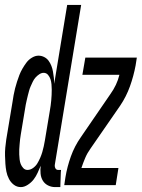

<svg xmlns="http://www.w3.org/2000/svg" viewBox="-42 -755 578 783"><path d="M43 8Q27 8 14.5 -1.5Q2 -11 -5.5 -25.5Q-13 -40 -16 -55.5Q-19 -71 -20 -87Q-21 -103 -21.5 -119.5Q-22 -136 -20.5 -152.5Q-19 -169 -16.5 -186Q-14 -203 -11 -219L9 -339Q11 -353 13.5 -367Q16 -381 19.5 -394.5Q23 -408 27.5 -422Q32 -436 37 -449Q42 -462 49.5 -475Q57 -488 66 -500Q75 -512 88.5 -520Q102 -528 115 -528Q127 -528 138 -522.5Q149 -517 156 -507.5Q163 -498 167.5 -486.5Q172 -475 174 -463Q176 -451 177.5 -438.5Q179 -426 179 -413L232 -735H289L182 -86Q180 -77 183.5 -69.5Q187 -62 195 -62H207L206 -52L204 8H183Q167 8 153.5 1Q140 -6 132.5 -18.5Q125 -31 123.5 -47Q122 -63 124 -79Q118 -65 111.5 -50.5Q105 -36 95.5 -23.5Q86 -11 71.5 -1.5Q57 8 43 8ZM70 -62Q82 -62 93 -70Q104 -78 110.5 -89Q117 -100 122 -111.5Q127 -123 130.5 -135Q134 -147 136.5 -158.5Q139 -170 141 -182L161 -302Q163 -313 164.5 -324Q166 -335 167 -346Q168 -357 168.5 -368Q169 -379 169 -389.5Q169 -400 168 -411Q167 -422 164 -431.5Q161 -441 154 -449.5Q147 -458 136 -458Q127 -458 118 -452Q109 -446 102.5 -438.5Q96 -431 91.5 -421.5Q87 -412 83 -403Q79 -394 76.5 -384.5Q74 -375 71.5 -365.5Q69 -356 67 -346.5Q65 -337 63 -328L43 -208Q41 -198 40 -187.5Q39 -177 38 -166.5Q37 -156 36.5 -145.5Q36 -135 36.5 -125Q37 -115 38 -105Q39 -95 42.5 -86Q46 -77 53 -69.5Q60 -62 70 -62ZM220 0 225 -33Q232 -75 247 -117Q262 -159 288 -196L408 -371Q421 -389 430.5 -409Q440 -429 445 -450H294L306 -520H516L511 -488Q503 -445 488 -403Q473 -361 448 -324L327 -149Q314 -131 305.5 -111Q297 -91 290 -70H441L430 0Z"/></svg>

Font: Iosevka Term Curly
Style: Italic
Weight: 400
Italic angle: -9°
Designer: Belleve Invis
Foundry: Belleve Invis
Version: Version 32.3.0